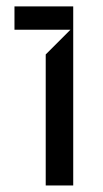

<svg xmlns="http://www.w3.org/2000/svg" viewBox="-20 -565 313 585"><path d="M119.3 0V-399.1L194.6 -474.4H24.1V-545.5H203.1V0Z"/></svg>

Font: Riot Sans
Style: Regular
Weight: 400
Designer: Rasmus Andersson
Foundry: rsms
Version: Version 3.005